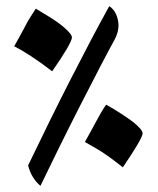

<svg xmlns="http://www.w3.org/2000/svg" viewBox="-20 -688 511 622"><path d="M111 -86Q82 -110 71 -152Q107 -227 141.5 -297Q176 -367 209 -431.5Q242 -496 273 -555Q304 -614 334 -668Q348 -659 355.5 -643Q363 -627 364 -607Q364 -584 352 -561Q331 -523 302 -467Q273 -411 239.5 -345.5Q206 -280 173 -213Q140 -146 111 -86ZM378 -146Q346 -171 327.5 -184Q309 -197 293.5 -206Q278 -215 255 -228Q264 -244 272.5 -259.5Q281 -275 289 -290Q297 -305 305.5 -320Q314 -335 324 -349Q352 -333 373.5 -319Q395 -305 411 -293Q442 -268 442 -256Q442 -240 378 -146ZM149 -457Q76 -513 26 -538Q35 -554 43.5 -569.5Q52 -585 60 -600Q68 -616 77 -630.5Q86 -645 96 -660Q123 -644 144.5 -630.5Q166 -617 182 -604Q213 -578 213 -567Q213 -549 149 -457Z"/></svg>

Font: Noto Naskh Arabic UI
Style: Regular
Weight: 400
Designer: Monotype Design Team, David Williams, Mohamad Dakak and Nizar Qandah
Foundry: Monotype Imaging Inc.
Version: Version 2.014